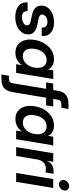

<svg xmlns="http://www.w3.org/2000/svg" viewBox="824 -1600 980 2669"><g transform="rotate(90 1314.5 -266.0)"><path d="M218.3 12.2Q128.4 12.2 70.8 -27.8Q13.2 -67.9 13.2 -144.5Q13.2 -147.9 13.2 -151.6Q13.2 -155.3 13.7 -159.2H135.3Q130.9 -80.1 221.2 -80.1Q265.6 -80.1 299.1 -100.6Q332.5 -121.1 332.5 -154.8Q332.5 -173.3 317.6 -184.3Q302.7 -195.3 275.4 -201.7L190.4 -219.7Q58.6 -248 58.6 -349.6Q58.6 -402.8 89.4 -442.6Q120.1 -482.4 172.1 -504.6Q224.1 -526.9 288.1 -526.9Q375 -526.9 428 -487.8Q481 -448.7 481 -380.4Q481 -370.1 479 -355H363.3Q368.2 -392.6 346.2 -413.6Q324.2 -434.6 285.2 -434.6Q240.7 -434.6 211.7 -412.4Q182.6 -390.1 182.6 -359.4Q182.6 -324.7 238.3 -312.5L327.6 -293.5Q459 -265.1 459 -170.4Q459 -114.7 426.5 -73.7Q394 -32.7 339.4 -10.3Q284.7 12.2 218.3 12.2Z M714.4 10.3Q647 10.3 602.5 -23.4Q558.1 -57.1 540.3 -117.4Q522.5 -177.7 535.6 -258.3Q548.8 -337.4 586.7 -397.7Q624.5 -458 680.4 -491.9Q736.3 -525.9 802.2 -525.9Q852.5 -525.9 890.1 -505.4Q927.7 -484.9 945.3 -443.8H946.8L958.5 -515.6H1079.1L993.7 0H873L885.7 -77.6H884.3Q853 -33.7 809.1 -11.7Q765.1 10.3 714.4 10.3ZM760.3 -92.8Q820.8 -92.8 864.5 -137.9Q908.2 -183.1 920.9 -258.3Q933.1 -333.5 904.3 -378.7Q875.5 -423.8 815.4 -423.8Q757.8 -423.8 715.6 -380.9Q673.3 -337.9 660.2 -258.3Q647.5 -178.2 675.3 -135.5Q703.1 -92.8 760.3 -92.8Z M1460.4 -515.6 1444.3 -416.5H1338.9L1260.7 52.7Q1248.5 127.9 1206.8 166Q1165 204.1 1081.1 204.1H1016.1L1033.2 100.6H1071.3Q1104.5 100.6 1119.1 87.2Q1133.8 73.7 1139.2 40.5L1215.3 -416.5H1125L1141.6 -515.6H1231.9L1244.6 -590.8Q1255.4 -657.2 1301.5 -692.4Q1347.7 -727.5 1423.8 -727.5H1495.6L1479 -628.4H1431.6Q1399.9 -628.4 1384.8 -615.2Q1369.6 -602.1 1364.3 -570.3L1355.5 -515.6Z M1636.7 10.3Q1569.3 10.3 1524.9 -23.4Q1480.5 -57.1 1462.6 -117.4Q1444.8 -177.7 1458 -258.3Q1471.2 -337.4 1509 -397.7Q1546.9 -458 1602.8 -491.9Q1658.7 -525.9 1724.6 -525.9Q1774.9 -525.9 1812.5 -505.4Q1850.1 -484.9 1867.7 -443.8H1869.1L1880.9 -515.6H2001.5L1916 0H1795.4L1808.1 -77.6H1806.6Q1775.4 -33.7 1731.4 -11.7Q1687.5 10.3 1636.7 10.3ZM1682.6 -92.8Q1743.2 -92.8 1786.9 -137.9Q1830.6 -183.1 1843.3 -258.3Q1855.5 -333.5 1826.7 -378.7Q1797.9 -423.8 1737.8 -423.8Q1680.2 -423.8 1637.9 -380.9Q1595.7 -337.9 1582.5 -258.3Q1569.8 -178.2 1597.7 -135.5Q1625.5 -92.8 1682.6 -92.8Z M2025.4 0 2110.8 -515.6H2229.5L2215.3 -430.2H2216.8Q2238.3 -474.1 2272.5 -497.3Q2306.6 -520.5 2356.9 -520.5Q2369.1 -520.5 2379.2 -519.8Q2389.2 -519 2396.5 -518.6L2378.4 -409.2Q2371.6 -410.2 2355.2 -411.6Q2338.9 -413.1 2320.8 -413.1Q2276.9 -413.1 2241.9 -382.8Q2207 -352.5 2197.3 -292L2148.4 0Z M2384.8 0 2470.2 -515.6H2593.3L2507.8 0ZM2544.4 -595.2Q2514.2 -595.2 2496.6 -615.7Q2479 -636.2 2483.9 -666Q2488.8 -695.3 2513.2 -715.8Q2537.6 -736.3 2567.9 -736.3Q2597.7 -736.3 2615.5 -715.8Q2633.3 -695.3 2628.4 -666Q2623.5 -636.2 2599.1 -615.7Q2574.7 -595.2 2544.4 -595.2Z"/></g></svg>

Font: Inter Display SemiBold
Style: Italic
Weight: 600
Italic angle: -9.39999°
Designer: Rasmus Andersson
Foundry: rsms
Version: Version 4.000;git-a52131595